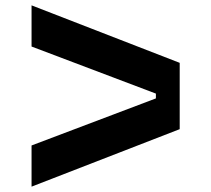

<svg xmlns="http://www.w3.org/2000/svg" viewBox="-20 -709 790 718"><path d="M98 -11V-165L563 -341V-359L98 -535V-689L652 -474V-226Z"/></svg>

Font: Martian Mono SemiExpanded SemiExpanded
Style: Bold
Weight: 700
Width: 6
Monospace: yes
Version: Version 1.000